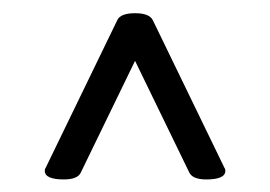

<svg xmlns="http://www.w3.org/2000/svg" viewBox="-20 -803 415 295"><path d="M326.2 -540.5Q326.2 -527.3 296.9 -527.3Q276.4 -527.3 271 -537.6L187.5 -709.5L104 -537.6Q99.1 -527.3 78.1 -527.3Q48.8 -527.3 48.8 -540.5Q48.8 -543.5 49.8 -544.4L160.2 -772Q165 -782.7 187.5 -782.7Q209.5 -782.7 214.8 -772L325.2 -544.4Q326.2 -543.5 326.2 -540.5Z"/></svg>

Font: Gayathri
Style: Regular
Weight: 400
Designer: Binoy Dominic <binoy.domenic@gmail.com>
Foundry: SMC
Version: Version 1.000